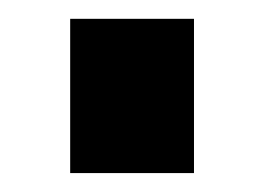

<svg xmlns="http://www.w3.org/2000/svg" viewBox="-20 -183 279 203"><path d="M54.2 0V-163.1H185.1V0Z"/></svg>

Font: Raleway-v4020 ExtraBold
Style: Regular
Weight: 800
Designer: Matt McInerney, Pablo Impallari, Rodrigo Fuenzalida
Foundry: Matt McInerney, Pablo Impallari, Rodrigo Fuenzalida
Version: Version 4.020;PS 004.020;hotconv 1.0.88;makeotf.lib2.5.64775